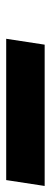

<svg xmlns="http://www.w3.org/2000/svg" viewBox="202 -216 161 604"><g transform="rotate(-90 282.0 86.5)"><path d="M-0.5 147 18 26H462.5L444 147Z"/></g></svg>

Font: Public Sans Thin ExtraBold
Style: Italic
Weight: 800
Italic angle: -8°
Version: Version 2.001